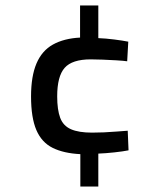

<svg xmlns="http://www.w3.org/2000/svg" viewBox="-20 -603 599 705"><path d="M275 82V-37Q214 -40 173.5 -60Q133 -80 113.5 -125.5Q94 -171 94 -249Q94 -323 114 -370Q134 -417 174.5 -439.5Q215 -462 274 -465V-583H341V-463Q368 -462 399.5 -458Q431 -454 451 -450L447 -378Q433 -380 407.5 -381.5Q382 -383 356.5 -384Q331 -385 313 -385Q245 -385 217.5 -354Q190 -323 190 -249Q190 -200 201 -170.5Q212 -141 240.5 -128.5Q269 -116 318 -116Q337 -116 361.5 -117Q386 -118 409 -120Q432 -122 449 -123L452 -51Q432 -47 400 -43.5Q368 -40 341 -39V82Z"/></svg>

Font: Cairo Play SemiBold
Style: Regular
Weight: 600
Designer: Mohamed Gaber, Accademia di Belle Arti di Urbino
Foundry: Kief Type Foundry, Accademia di Belle Arti di Urbino
Version: Version 3.130;gftools[0.9.24]